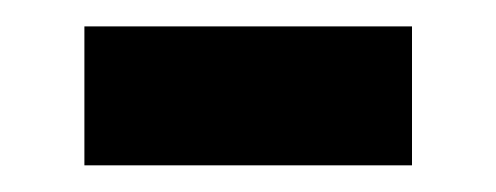

<svg xmlns="http://www.w3.org/2000/svg" viewBox="-20 -325 372 144"><path d="M43.3 -201V-305.2H289V-201Z"/></svg>

Font: Source Sans 3 Variable
Style: Regular
Weight: 200
Designer: Paul D. Hunt
Foundry: Adobe Systems Incorporated
Version: Version 3.026